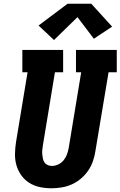

<svg xmlns="http://www.w3.org/2000/svg" viewBox="-20 -1003 647 1031"><path d="M256 8Q224 8 193.5 1.5Q163 -5 137.5 -21Q112 -37 94.5 -61.5Q77 -86 68.5 -115Q60 -144 60.5 -176Q61 -208 66 -240L128 -615H100V-735H319V-615H275L210 -221Q208 -209 207 -197Q206 -185 207 -173.5Q208 -162 210.5 -150.5Q213 -139 219.5 -130Q226 -121 236.5 -116.5Q247 -112 259 -112Q277 -112 294 -120.5Q311 -129 322.5 -143.5Q334 -158 340 -175Q346 -192 349 -209L416 -615H388V-735H607V-615H563L492 -190Q488 -163 478.5 -136Q469 -109 452.5 -85.5Q436 -62 413.5 -43Q391 -24 364.5 -12.5Q338 -1 310.5 3.5Q283 8 256 8ZM270 -788 187 -866 343 -983H470L582 -860L484 -795L396 -911Z"/></svg>

Font: Iosevka Slab Heavy Extended
Style: Italic
Weight: 900
Width: 7
Italic angle: -9°
Monospace: yes
Designer: Belleve Invis
Foundry: Belleve Invis
Version: Version 11.1.0; ttfautohint (v1.8.3)